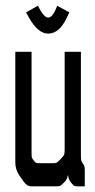

<svg xmlns="http://www.w3.org/2000/svg" viewBox="-20 -660 336 680"><path d="M114.3 -639.6Q134.8 -597.7 150.9 -597.7Q167 -597.7 182.6 -639.6L225.6 -616.2L216.8 -597.7Q190.4 -541 150.4 -541Q114.3 -541 82 -598.6L72.3 -616.2ZM177.7 0H90.8Q75.2 0 62.5 -18.6L48.8 -38.1Q34.2 -58.6 34.2 -85.9V-476.6H91.8V-121.1Q91.8 -106.4 92.8 -102.5Q93.8 -98.6 99.1 -91.8Q104.5 -85 107.4 -83.5Q110.4 -82 121.1 -82H166Q176.8 -82 180.7 -84Q184.6 -85.9 194.8 -96.7Q205.1 -107.4 207 -111.8Q209 -116.2 209 -130.9V-476.6H266.6V-110.4Q266.6 -95.7 267.6 -91.8Q268.6 -87.9 273.4 -81.1Q278.3 -74.2 279.3 -69.8Q280.3 -65.4 280.3 -51.8V0H256.8Q246.1 0 242.2 -2.4Q238.3 -4.9 231.4 -13.7Q221.7 -26.4 221.7 -38.1H219.7Q219.7 -26.4 207 -13.7Q196.3 -2.9 192.4 -1.5Q188.5 0 177.7 0Z"/></svg>

Font: Vancouver Drive
Style: Regular
Weight: 400
Designer: Valery Zaveryaev
Foundry: Cyreal (www.cyreal.org)
Version: Version 1.06